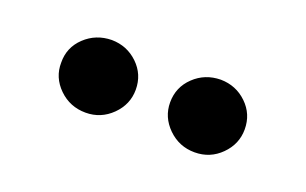

<svg xmlns="http://www.w3.org/2000/svg" viewBox="-35 -872 573 359"><g transform="rotate(20 251.0 -692.5)"><path d="M143.1 -620.1Q111.8 -620.1 89.8 -641.6Q67.9 -663.1 68.4 -692.4Q67.9 -722.7 89.8 -743.4Q111.8 -764.2 143.1 -764.6Q173.8 -764.2 195.3 -743.4Q216.8 -722.7 216.8 -692.4Q216.8 -663.1 195.1 -641.6Q173.3 -620.1 143.1 -620.1ZM285.2 -692.4Q285.2 -722.7 306.9 -743.4Q328.6 -764.2 359.9 -764.6Q390.6 -764.2 412.1 -743.4Q433.6 -722.7 433.6 -692.4Q433.6 -663.1 412.1 -641.6Q390.6 -620.1 359.9 -620.1Q329.1 -620.1 307.1 -641.6Q285.2 -663.1 285.2 -692.4Z"/></g></svg>

Font: Inter Tight Stencil
Style: Bold
Weight: 700
Designer: Rasmus Andersson
Foundry: rsms
Version: Version 3.004;Glyphs 3.1.2 (3151)